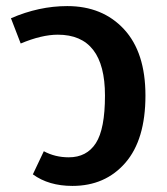

<svg xmlns="http://www.w3.org/2000/svg" viewBox="-20 -598 550 631"><path d="M124 -101Q161 -81 206 -81Q265 -81 295 -127.5Q325 -174 325 -284Q325 -484 170 -484Q117 -484 48 -455L16 -538Q108 -578 201 -578Q317 -578 387.5 -502Q458 -426 458 -284Q458 -139 392 -63Q326 13 218 13Q140 13 88 -25Z"/></svg>

Font: FiraGO Medium
Style: Regular
Weight: 500
Designer: bBox Type
Foundry: bBox Type GmbH
Version: Version 1.001;PS 001.001;hotconv 1.0.88;makeotf.lib2.5.64775